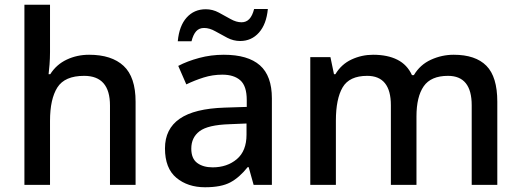

<svg xmlns="http://www.w3.org/2000/svg" viewBox="-20 -780 2197 810"><path d="M191 -560Q191 -534 189 -508Q187 -482 185 -467H192Q218 -508 261.5 -528.5Q305 -549 356 -549Q451 -549 501.5 -502Q552 -455 552 -351V0H444V-335Q444 -460 335 -460Q253 -460 222 -411Q191 -362 191 -270V0H83V-760H191Z M924 -549Q1026 -549 1076.5 -504.5Q1127 -460 1127 -365V0H1050L1029 -75H1025Q990 -31 951.5 -10.5Q913 10 845 10Q772 10 724 -30Q676 -70 676 -154Q676 -236 738 -279Q800 -322 928 -326L1021 -329V-358Q1021 -417 994 -441Q967 -465 918 -465Q877 -465 839 -453Q801 -441 766 -424L732 -502Q770 -522 820 -535.5Q870 -549 924 -549ZM948 -256Q857 -253 822 -226.5Q787 -200 787 -153Q787 -111 812 -92.5Q837 -74 877 -74Q938 -74 979 -108.5Q1020 -143 1020 -212V-259ZM730 -606Q736 -671 767.5 -706Q799 -741 848 -741Q877 -741 903 -727Q929 -713 953 -699.5Q977 -686 999 -686Q1019 -686 1032 -700Q1045 -714 1052 -742H1110Q1104 -678 1072.5 -642.5Q1041 -607 993 -607Q965 -607 939 -620.5Q913 -634 888.5 -648Q864 -662 841 -662Q820 -662 807.5 -648Q795 -634 788 -606Z M1894 -549Q1986 -549 2032 -502.5Q2078 -456 2078 -351V0H1970V-336Q1970 -460 1870 -460Q1798 -460 1767.5 -416Q1737 -372 1737 -289V0H1629V-336Q1629 -460 1529 -460Q1454 -460 1425.5 -411.5Q1397 -363 1397 -271V0H1289V-539H1374L1389 -467H1395Q1420 -509 1463 -529Q1506 -549 1554 -549Q1615 -549 1656.5 -528Q1698 -507 1718 -463H1726Q1752 -507 1798 -528Q1844 -549 1894 -549Z"/></svg>

Font: Noto Sans Nag Mundari Medium
Style: Regular
Weight: 500
Version: Version 1.000